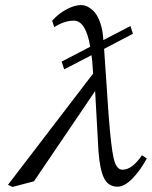

<svg xmlns="http://www.w3.org/2000/svg" viewBox="-20 -718 594 751"><path d="M490.2 -616.2 500 -585.9 387.2 -526.9 404.8 -268.1Q414.6 -141.1 424.8 -97.7Q435.1 -54.2 459 -54.2Q497.1 -54.2 535.2 -110.8L554.2 -98.1Q527.8 -49.8 497.1 -18.8Q466.3 12.2 439.9 12.2Q403.8 12.2 387.2 -20.8Q370.6 -53.7 365.2 -126L352.1 -361.8L112.8 -8.8L28.8 13.2L11.2 4.9L344.2 -430.2L340.8 -478Q338.9 -493.2 337.9 -502L231 -446.8L221.2 -477.1L333 -535.2Q315.4 -637.2 269 -637.2Q231.9 -637.2 191.9 -611.8L184.1 -637.2Q209 -665 240.5 -681.6Q272 -698.2 296.9 -698.2Q304.7 -698.2 313.5 -695.8Q322.3 -693.4 334.2 -684.8Q346.2 -676.3 355.7 -662.8Q365.2 -649.4 373.3 -625Q381.3 -600.6 383.8 -568.8V-561Z"/></svg>

Font: Common Serif
Style: Italic
Weight: 400
Italic angle: -12°
Designer: Philipp H. Poll, Khaled Hosny
Foundry: Stefan Peev, Context Ltd.
Version: Version 1.026